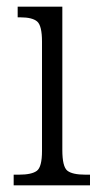

<svg xmlns="http://www.w3.org/2000/svg" viewBox="-20 -556 300 576"><path d="M21 0V-32H37Q75 -32 90.5 -43.5Q106 -55 106 -103V-431Q106 -479 91.5 -491.5Q77 -504 41 -504H33V-536H167V-106Q167 -56 182 -44Q197 -32 236 -32H250V0Z"/></svg>

Font: Noto Serif Bengali Condensed Light
Style: Regular
Weight: 300
Width: 3
Designer: Juan Bruce, Universal Thirst, Indian Type Foundry and the Monotype Design Team.
Foundry: Monotype Imaging Inc.
Version: Version 2.003; ttfautohint (v1.8.4.7-5d5b)